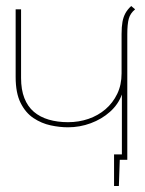

<svg xmlns="http://www.w3.org/2000/svg" viewBox="-20 -531 482 638"><path d="M359 -18V87H375L378 0H395V-18ZM385 0H403V-417Q403 -451 408 -469Q413 -487 429 -500L416 -511Q404 -500 397 -487.5Q390 -475 387 -458.5Q384 -442 384 -418V-287Q384 -249 369.5 -219Q355 -189 330.5 -168Q306 -147 274 -136Q242 -125 206 -125Q171 -125 142 -133.5Q113 -142 92.5 -159.5Q72 -177 61 -205Q50 -233 50 -272V-500H32V-275Q32 -222 48.5 -189Q65 -156 91.5 -138.5Q118 -121 148 -114.5Q178 -108 206 -108Q245 -108 281.5 -121.5Q318 -135 345.5 -159.5Q373 -184 385 -217Z"/></svg>

Font: Advent Pro Thin
Style: Regular
Weight: 250
Version: Version 3.000